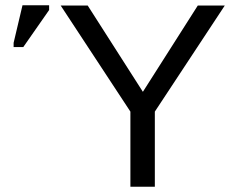

<svg xmlns="http://www.w3.org/2000/svg" viewBox="-20 -709 895 729"><path d="M567.9 -285.2V0H475.1V-285.2L210.4 -688H313L522.5 -360.4L731 -688H833.5ZM31.7 -530.3V-546.4L65.4 -689H166.5V-670.9L68.4 -530.3Z"/></svg>

Font: Arial
Style: Regular
Weight: 400
Designer: Steve Matteson
Foundry: Ascender Corporation
Version: Version 2.00.3